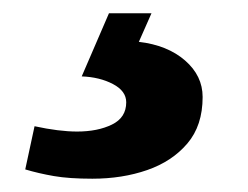

<svg xmlns="http://www.w3.org/2000/svg" viewBox="-20 -29 373 289"><path d="M119 240Q84 240 61 236Q38 232 18 226L32 161Q69 169 96 169Q127 169 148.5 158.5Q170 148 170 125Q170 108 150 97.5Q130 87 103 86L144 -9H208L189 34Q232 39 258.5 62Q285 85 285 117Q285 160 262 187Q239 214 201.5 227Q164 240 119 240Z"/></svg>

Font: Noto Serif Black
Style: Italic
Weight: 900
Italic angle: -12°
Designer: Monotype Design Team
Foundry: Monotype Imaging Inc.
Version: Version 2.013